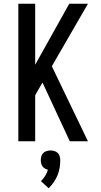

<svg xmlns="http://www.w3.org/2000/svg" viewBox="-20 -755 540 1026"><path d="M353 0 207 -314 168 -246V0H78V-735H168V-409L350 -735H450L257 -401L450 0ZM240 251 199 213Q212 200 221.5 184.5Q231 169 236 152Q228 150 220 145.5Q212 141 207 134Q202 127 200 118.5Q198 110 198 101Q198 90 201 80Q204 70 211.5 62.5Q219 55 229.5 52Q240 49 250 49Q260 49 270.5 52Q281 55 288.5 62.5Q296 70 299 80Q302 90 302 101Q302 122 298.5 142.5Q295 163 287 182.5Q279 202 267 219Q255 236 240 251Z"/></svg>

Font: Iosevka Bendy Medium
Style: Regular
Weight: 500
Monospace: yes
Designer: Belleve Invis
Foundry: Belleve Invis
Version: Version 30.1.2